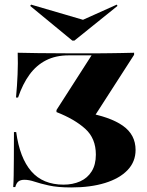

<svg xmlns="http://www.w3.org/2000/svg" viewBox="-20 -799 634 830"><path d="M287.9 11.3Q229 11.3 191.1 2.8Q153.2 -5.6 129.4 -13.7Q105.6 -21.8 85.5 -21.8Q69.4 -21.8 60.1 -14.9Q50.8 -8.1 46 9.7H37.1Q38.7 -12.1 39.1 -39.5Q39.5 -66.9 39.9 -110.9Q40.3 -154.8 40.3 -228.2H50Q65.3 -116.1 115.3 -58.5Q165.3 -0.8 254.8 -0.8Q294.4 -0.8 326.2 -14.9Q358.1 -29 376.2 -58.1Q394.4 -87.1 394.4 -130.6Q394.4 -200.8 348.4 -242.3Q302.4 -283.9 224.2 -314.5V-323.4L375.8 -559.7H276.6Q221 -559.7 179 -538.3Q137.1 -516.9 107.7 -476.6Q78.2 -436.3 58.1 -377.4H49.2Q54 -428.2 56 -477.4Q58.1 -526.6 56.5 -571Q94.4 -570.2 145.6 -569.4Q196.8 -568.5 275 -568.5H358.9Q381.5 -568.5 406 -568.5Q430.6 -568.5 455.6 -569Q480.6 -569.4 506.9 -569.8Q533.1 -570.2 559.7 -571V-562.1L384.7 -290.3L348.4 -312.9Q455.6 -294.4 510.9 -255.6Q566.1 -216.9 566.1 -150.8Q566.1 -100 531.5 -63.7Q496.8 -27.4 434.3 -8.1Q371.8 11.3 287.9 11.3ZM484.7 -779 487.9 -773.4 301.6 -623.4H292.7L110.5 -773.4L114.5 -779L371 -704L285.5 -689.5Z"/></svg>

Font: Playfair 144pt SemiExpanded Black
Style: Regular
Weight: 900
Width: 6
Designer: Claus Eggers Sørensen
Foundry: Claus Eggers Sørensen
Version: Version 2.203